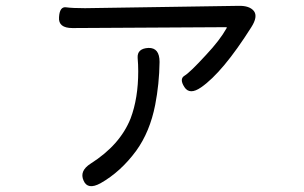

<svg xmlns="http://www.w3.org/2000/svg" viewBox="-20 -567 1040 657"><path d="M324 60Q280 84 266 51Q251 18 290 -7Q391 -71 427 -162Q453 -231 453 -323Q453 -346 451 -369Q449 -401 488 -403Q526 -404 526 -355Q525 -280 511 -208Q493 -116 446 -51Q393 21 324 60ZM668 -268Q629 -241 611 -269Q593 -297 611.5 -308Q630 -319 685 -379Q732 -429 755 -470Q758 -474 753 -474L228 -471Q179 -471 182 -508Q184 -545 206 -542Q228 -539 271 -539L796 -547Q834 -548 849 -529Q863 -510 840 -474Q742 -319 668 -268Z"/></svg>

Font: Resource Han Rounded JP Normal
Style: Regular
Weight: 350
Designer: Cyano Hao (round all glyphs); Ryoko NISHIZUKA 西塚涼子 (kana, bopomofo & ideographs); Paul D. Hunt (Latin, Greek & Cyrillic)
Foundry: Cyano Hao
Version: 0.990